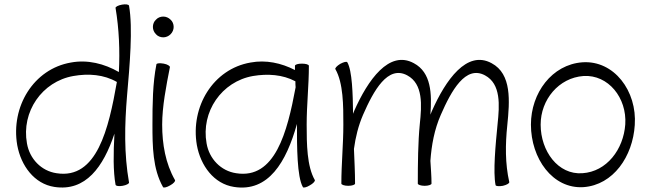

<svg xmlns="http://www.w3.org/2000/svg" viewBox="-20 -831 2934 869"><path d="M503 -795C519 -699 523 -602 518 -505C452 -543 376 -562 301 -548C132 -519 28 -348 58 -174C75 -81 135 1 226 15C368 37 448 -76 498 -226C493 -139 492 -55 503 5C504 11 518 13 535 10C552 7 565 0 564 -5C541 -135 544 -267 555 -398C567 -534 582 -704 564 -805C563 -811 549 -813 532 -810C515 -807 502 -800 503 -795ZM236 -47C167 -57 114 -112 102 -182C76 -325 170 -462 312 -487C380 -499 450 -494 509 -460C472 -249 419 -18 236 -47Z M766 -709C766 -722 761 -734 752 -742C743 -751 731 -756 719 -756C706 -756 694 -751 686 -742C677 -734 672 -722 672 -709C672 -697 677 -685 686 -676C694 -667 706 -662 719 -662C731 -662 743 -667 752 -676C761 -685 766 -697 766 -709ZM688 -540C671 -455 670 -358 670 -267C670 -169 671 -67 718 16C721 20 735 17 750 8C765 0 775 -11 772 -16C729 -91 714 -179 714 -267C714 -348 732 -441 749 -527C750 -532 738 -540 721 -543C704 -546 689 -545 688 -540Z M1405 -16C1369 -78 1368 -180 1368 -267C1368 -356 1378 -444 1378 -533C1378 -539 1364 -543 1346 -543C1329 -543 1315 -539 1315 -533C1315 -527 1315 -520 1315 -514C1253 -546 1183 -561 1114 -548C945 -519 841 -348 871 -174C888 -81 948 1 1039 15C1195 40 1276 -98 1324 -270C1324 -269 1324 -268 1324 -267C1324 -170 1324 -30 1351 16C1353 20 1368 17 1382 8C1397 0 1407 -11 1405 -16ZM1049 -47C980 -57 927 -112 915 -182C889 -325 983 -462 1125 -487C1191 -498 1259 -494 1317 -463C1317 -454 1317 -445 1318 -436C1280 -232 1225 -19 1049 -47Z M1498 -518C1534 -455 1534 -353 1534 -267C1534 -178 1525 -89 1525 0C1525 5 1539 10 1556 10C1574 10 1587 5 1587 0C1587 -52 1584 -105 1582 -157C1589 -210 1602 -262 1623 -311C1671 -421 1735 -537 1823 -490C1896 -451 1889 -355 1880 -269C1872 -188 1871 -90 1871 0C1871 5 1885 10 1902 10C1919 10 1933 5 1933 0C1933 -34 1930 -69 1928 -103C1933 -174 1946 -245 1975 -311C2023 -421 2087 -537 2175 -490C2248 -451 2241 -355 2232 -269C2223 -177 2211 -53 2223 7C2225 12 2239 13 2256 10C2273 6 2286 -1 2285 -7C2266 -91 2267 -178 2276 -264C2287 -373 2297 -496 2205 -545C2093 -606 1997 -469 1935 -329C1933 -323 1930 -317 1928 -312C1935 -407 1932 -503 1853 -545C1741 -606 1645 -469 1583 -329C1581 -325 1580 -321 1578 -316C1577 -406 1574 -511 1552 -549C1549 -554 1535 -550 1520 -542C1505 -533 1495 -522 1498 -518Z M2621 16C2756 6 2844 -123 2853 -265C2864 -419 2759 -559 2616 -549C2478 -539 2383 -410 2383 -267C2383 -114 2481 25 2621 16ZM2427 -267C2427 -380 2509 -479 2621 -487C2733 -494 2818 -388 2810 -268C2802 -155 2726 -54 2616 -47C2506 -39 2427 -147 2427 -267Z"/></svg>

Font: Nupuram ExtraLight
Style: Regular
Weight: 200
Designer: Santhosh Thottingal (santhosh.thottingal@gmail.com)
Foundry: SMC
Version: Version 1.000